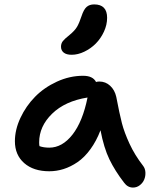

<svg xmlns="http://www.w3.org/2000/svg" viewBox="-20 -805 691 862"><path d="M301.8 -559.1Q278.3 -559.1 266.1 -568.8Q253.9 -578.6 253.9 -595.2Q253.9 -609.9 262.2 -620.4Q270.5 -630.9 292 -647.9Q315.4 -667 325.7 -684.3Q335.9 -701.7 346.2 -732.9Q356 -762.7 368.9 -773.9Q381.8 -785.2 402.8 -785.2Q460.9 -785.2 460.9 -725.1Q460.9 -693.8 446.8 -663.1Q432.6 -632.3 410.2 -609.6Q387.7 -586.9 358.6 -573Q329.6 -559.1 301.8 -559.1ZM201.2 -36.1Q130.4 -36.1 88.6 -72.8Q46.9 -109.4 46.9 -170.9Q46.9 -222.7 71.8 -275.9Q96.7 -329.1 137.5 -370.6Q178.2 -412.1 235.6 -438.5Q293 -464.8 353 -464.8Q397 -464.8 411.1 -437Q418.9 -439 425.8 -439Q454.1 -439 474.6 -419.9Q495.1 -400.9 502 -370.1Q516.6 -293.5 527.3 -252Q538.1 -210.4 561.5 -159.7Q585 -108.9 622.1 -61Q631.8 -48.8 632.8 -31.7Q633.8 -14.6 627.7 0.5Q621.6 15.6 607.9 26.4Q594.2 37.1 577.1 37.1Q553.2 37.1 537.1 15.1Q496.1 -38.1 471.2 -89.6Q446.3 -141.1 431.2 -220.2Q412.6 -171.4 385.7 -134.8Q358.9 -98.1 328.1 -77.1Q297.4 -56.2 265.6 -46.1Q233.9 -36.1 201.2 -36.1ZM155.8 -166Q155.8 -156.2 157.2 -148.9Q175.8 -142.1 201.2 -142.1Q259.3 -142.1 305.2 -200.4Q351.1 -258.8 373 -367.2Q272 -351.1 213.9 -294.4Q155.8 -237.8 155.8 -166Z"/></svg>

Font: Shantell Sans Irregular
Style: Regular
Weight: 500
Designer: Stephen Nixon, Anya Danilova, Shantell Martin
Foundry: Arrow Type
Version: Version 1.006;[9816181b4]